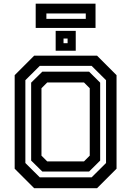

<svg xmlns="http://www.w3.org/2000/svg" viewBox="-20 -994 693 1014"><path d="M160.5 0 57.5 -103V-597L160.5 -700H492.5L595.5 -597V-103L492.5 0ZM229.5 -141.5H423.5L454 -172V-528L423.5 -558.5H229.5L199 -528V-172ZM190 -57.5H464L540 -133V-570.5L464 -646H190L114 -570.5V-133ZM203.5 -88 144.5 -146V-557.5L203.5 -615.5H450.5L509 -557.5V-146L450.5 -88ZM274 -726V-831H380V-726ZM315.5 -766H337V-790.5H315.5ZM168.5 -846.5V-974.5H484.5V-846.5ZM225 -894.5H433V-923H225Z"/></svg>

Font: Tourney Thin SemiBold
Style: Regular
Weight: 600
Version: Version 1.015